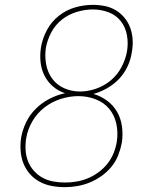

<svg xmlns="http://www.w3.org/2000/svg" viewBox="-20 -763 640 791"><path d="M247 8Q219 8 192.5 3Q166 -2 143 -14.5Q120 -27 103 -46.5Q86 -66 76.5 -90Q67 -114 65 -141.5Q63 -169 67 -196Q73 -229 88 -260Q103 -291 128 -315.5Q153 -340 184 -356Q215 -372 248 -379Q220 -388 198 -407Q176 -426 163 -452Q150 -478 147 -508Q144 -538 149 -569Q155 -605 173.5 -639.5Q192 -674 222.5 -698Q253 -722 289.5 -732.5Q326 -743 362 -743Q388 -743 412.5 -738Q437 -733 457.5 -720.5Q478 -708 493.5 -689Q509 -670 517 -647Q525 -624 526.5 -599Q528 -574 523 -548Q519 -519 506 -490.5Q493 -462 471.5 -439Q450 -416 422 -400Q394 -384 365 -376Q396 -367 421.5 -348Q447 -329 462.5 -302Q478 -275 482.5 -242Q487 -209 482 -175Q477 -149 467 -123.5Q457 -98 439.5 -76.5Q422 -55 399 -38.5Q376 -22 350.5 -11.5Q325 -1 299 3.5Q273 8 247 8ZM310 -386Q342 -386 375.5 -397.5Q409 -409 436.5 -432Q464 -455 480.5 -486.5Q497 -518 503 -550Q509 -585 503 -618Q497 -651 477.5 -676Q458 -701 427 -712.5Q396 -724 362 -724Q330 -724 296.5 -714Q263 -704 235.5 -682.5Q208 -661 191.5 -630Q175 -599 169 -566Q169 -566 169 -566Q169 -566 169 -566Q164 -532 170 -498.5Q176 -465 195 -439Q214 -413 244.5 -399.5Q275 -386 310 -386ZM247 -11Q271 -11 295 -15Q319 -19 342 -28.5Q365 -38 386 -53.5Q407 -69 422.5 -88.5Q438 -108 447.5 -131Q457 -154 461 -178Q467 -216 459.5 -252Q452 -288 430 -314.5Q408 -341 374 -354Q340 -367 303 -367Q267 -367 230.5 -355.5Q194 -344 163.5 -320.5Q133 -297 113.5 -263.5Q94 -230 88 -194Q84 -169 85.5 -144.5Q87 -120 95.5 -98.5Q104 -77 119.5 -59.5Q135 -42 155 -31Q175 -20 199 -15.5Q223 -11 247 -11Z"/></svg>

Font: Iosevka SS04 Th Ex Obl
Style: Regular
Weight: 100
Width: 7
Italic angle: -9°
Monospace: yes
Designer: Belleve Invis
Foundry: Belleve Invis
Version: Version 19.0.0; ttfautohint (v1.8.4)